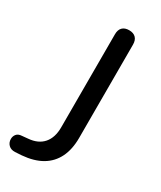

<svg xmlns="http://www.w3.org/2000/svg" viewBox="-197 -777 712 848"><g transform="rotate(30 159.0 -353.0)"><path d="M32 6Q11 7 -1 -5Q-13 -17 -13 -35Q-13 -49 -4.5 -59.5Q4 -70 22 -71L53 -74Q102 -78 128 -108Q154 -138 154 -190V-665Q154 -688 166 -700Q178 -712 200 -712Q222 -712 234 -700Q246 -688 246 -665V-190Q246 -131 225.5 -89.5Q205 -48 165 -24.5Q125 -1 65 4Z"/></g></svg>

Font: Nunito ExtraLight Medium
Style: Regular
Weight: 500
Version: Version 3.602